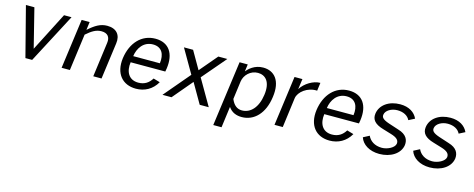

<svg xmlns="http://www.w3.org/2000/svg" viewBox="-33 -1146 4761 1927"><g transform="rotate(15 2347.0 -182.5)"><path d="M537 -516H459L252 -112L151 -516H63L196 0H266Z M572 0H658L709 -381C767 -432 811 -458 865 -458C929 -458 958 -421 949 -359L901 0H987L1038 -378C1051 -467 1004 -526 907 -526C837 -526 784 -494 714 -432L725 -516H642Z M1227 -233H1587L1593 -268C1615 -425 1548 -526 1408 -526C1265 -526 1164 -417 1141 -253C1119 -88 1206 10 1345 10C1434 10 1513 -31 1561 -115L1492 -135C1461 -85 1418 -55 1353 -55C1253 -55 1213 -134 1227 -233ZM1236 -299C1247 -382 1300 -464 1399 -464C1491 -464 1526 -394 1513 -299Z M2101 0 1945 -269 2156 -516H2062L1906 -332L1800 -516H1705L1848 -269L1620 0H1714L1888 -206L2007 0Z M2191 161H2277L2306 -58C2342 -6 2392 10 2445 10C2573 10 2673 -90 2696 -266C2721 -441 2643 -526 2527 -526C2436 -526 2381 -469 2358 -442L2368 -516H2283ZM2430 -55C2378 -55 2342 -86 2318 -144L2343 -333C2353 -401 2413 -461 2490 -461C2566 -461 2628 -406 2608 -264C2589 -127 2517 -55 2430 -55Z M2784 0H2870L2911 -312C2921 -377 3007 -448 3109 -442L3120 -526C3047 -526 2963 -475 2921 -408L2936 -516H2854Z M3239 -233H3599L3605 -268C3627 -425 3560 -526 3420 -526C3277 -526 3176 -417 3153 -253C3131 -88 3218 10 3357 10C3446 10 3525 -31 3573 -115L3504 -135C3473 -85 3430 -55 3365 -55C3265 -55 3225 -134 3239 -233ZM3248 -299C3259 -382 3312 -464 3411 -464C3503 -464 3538 -394 3525 -299Z M3874 10C3992 10 4088 -51 4101 -143C4107 -197 4085 -250 3996 -276L3889 -311C3822 -334 3809 -355 3813 -382C3819 -426 3876 -461 3939 -461C4003 -461 4049 -435 4069 -393L4131 -425C4104 -485 4043 -526 3951 -526C3834 -526 3745 -463 3733 -370C3725 -308 3760 -266 3851 -240L3937 -214C4001 -195 4024 -170 4019 -134C4012 -92 3942 -56 3883 -56C3809 -56 3758 -92 3736 -142L3673 -109C3695 -40 3770 10 3874 10Z M4397 10C4515 10 4611 -51 4624 -143C4630 -197 4608 -250 4519 -276L4412 -311C4345 -334 4332 -355 4336 -382C4342 -426 4399 -461 4462 -461C4526 -461 4572 -435 4592 -393L4654 -425C4627 -485 4566 -526 4474 -526C4357 -526 4268 -463 4256 -370C4248 -308 4283 -266 4374 -240L4460 -214C4524 -195 4547 -170 4542 -134C4535 -92 4465 -56 4406 -56C4332 -56 4281 -92 4259 -142L4196 -109C4218 -40 4293 10 4397 10Z"/></g></svg>

Font: United Sans
Style: Italic
Weight: 400
Italic angle: -8°
Designer: Pablo Impallari, Rodrigo Fuenzalida (Modified by Dan O. Williams)
Version: Version 1.000;PS 001.000;hotconv 1.0.88;makeotf.lib2.5.64775